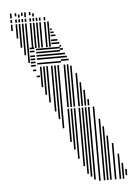

<svg xmlns="http://www.w3.org/2000/svg" viewBox="-59 -845 696 970"><g transform="rotate(-5 289.0 -360.0)"><path d="M92 -584H84V-616H92ZM108 -544H100V-616H108ZM152 -468H136V-476H152ZM136 -500H120V-508H136ZM136 -524H112V-532H136ZM136 -540H112V-548H136ZM136 -556H112V-564H136ZM136 -572H112V-580H136ZM136 -596H112V-604H136ZM136 -612H112V-620H136ZM164 -416H156V-520H164ZM180 -376H172V-520H180ZM196 -336H188V-520H196ZM220 -288H212V-520H220ZM236 -248H228V-520H236ZM252 -200H244V-520H252ZM264 -532H144V-540H264ZM264 -556H144V-564H264ZM264 -572H144V-580H264ZM264 -588H144V-596H264ZM264 -604H144V-612H264ZM284 -128H276V-296H284ZM300 -88H292V-296H300ZM316 -40H308V-296H316ZM340 0H332V-296H340ZM356 40H348V-296H356ZM372 56H364V-296H372ZM388 72H380V-296H388ZM412 80H404V-296H412ZM284 -304H276V-520H284ZM300 -304H292V-520H300ZM316 -304H308V-512H316ZM340 -304H332V-472H340ZM356 -304H348V-424H356ZM372 -304H364V-384H372ZM388 -304H380V-336H388ZM304 -540H264V-548H304ZM296 -556H264V-564H296ZM288 -572H264V-580H288ZM280 -596H264V-604H280ZM272 -612H264V-620H272ZM436 80H428V-232H436ZM452 80H444V-192H452ZM468 80H460V-144H468ZM492 80H484V-104H492ZM516 80H508V-48H516ZM532 80H524V0H532ZM548 64H540V32H548ZM36 -712H28V-744H36ZM60 -672H52V-744H60ZM76 -624H68V-744H76ZM92 -616H84V-744H92ZM108 -616H100V-744H108ZM132 -616H124V-744H132ZM148 -616H140V-744H148ZM164 -616H156V-744H164ZM180 -616H172V-744H180ZM204 -616H196V-744H204ZM220 -616H212V-744H220ZM264 -628H224V-636H264ZM256 -644H224V-652H256ZM248 -668H224V-676H248ZM240 -684H224V-692H240ZM232 -700H224V-708H232ZM36 -752H28V-768H36ZM60 -752H52V-768H60ZM76 -752H68V-768H76ZM92 -752H84V-768H92ZM108 -752H100V-768H108ZM132 -752H124V-768H132ZM148 -752H140V-768H148ZM164 -752H156V-768H164ZM180 -752H172V-768H180ZM204 -752H196V-768H204ZM36 -776H28V-800H36ZM76 -776H68V-792H76ZM108 -776H100V-800H108ZM148 -776H140V-792H148ZM60 -784H52V-800H60ZM92 -784H84V-800H92ZM132 -784H124V-800H132Z"/></g></svg>

Font: Rubik Lines
Style: Regular
Weight: 400
Designer: Hubert and Fischer, NaN
Foundry: Hubert and Fischer, NaN
Version: Version 2.201